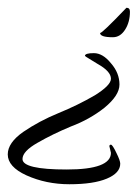

<svg xmlns="http://www.w3.org/2000/svg" viewBox="-32 -312 355 495"><path d="M259 -216Q226 -216 226 -227Q230 -225 294 -292Q303 -292 303 -282Q303 -255 290.5 -235.5Q278 -216 259 -216ZM147 163Q87 163 36 140Q-12 118 -12 86Q-12 56 28 28Q69 0 119 -20.5Q169 -41 212 -66Q254 -92 254 -109Q254 -128 220 -147Q209 -154 198 -160.5Q187 -167 187 -168Q187 -175 210 -175Q233 -175 254 -149Q276 -124 276 -94Q276 -66 237 -34Q199 -4 151 14Q103 34 65 56Q26 78 26 98Q26 125 140 125Q254 125 254 82L250 65Q250 61 254 61Q258 61 268 82Q278 102 278 110Q278 134 243.5 148.5Q209 163 147 163Z"/></svg>

Font: Qwigley
Style: Regular
Weight: 400
Designer: Robert E. Leuschke
Foundry: Robert E. Leuschke
Version: Version 1.010; ttfautohint (v1.8.3)